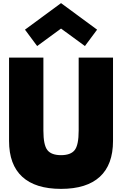

<svg xmlns="http://www.w3.org/2000/svg" viewBox="-20 -1194 782 1230"><path d="M484 -825H704V-291Q704 -139 619.5 -61.5Q535 16 371 16Q207 16 122.5 -61.5Q38 -139 38 -291V-825H258V-357Q258 -265 283.5 -232.5Q309 -200 371 -200Q433 -200 458.5 -232.5Q484 -265 484 -357ZM140 -1004 371 -1174 602 -1004 524 -899 371 -1011 218 -899Z"/></svg>

Font: Spartan MB
Style: Regular
Weight: 900
Designer: Matt Bailey
Foundry: Matt Bailey
Version: Version 001.001